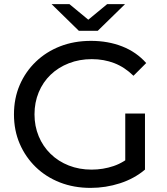

<svg xmlns="http://www.w3.org/2000/svg" viewBox="-20 -907 812 935"><path d="M421 8Q340 8 272 -18.5Q204 -45 154 -93.5Q104 -142 76 -207Q48 -272 48 -350Q48 -428 76 -493Q104 -558 154.5 -606.5Q205 -655 273 -681.5Q341 -708 423 -708Q506 -708 575 -681Q644 -654 692 -600L630 -538Q587 -580 536.5 -599.5Q486 -619 427 -619Q367 -619 315.5 -599Q264 -579 226.5 -543Q189 -507 168.5 -457.5Q148 -408 148 -350Q148 -293 168.5 -243.5Q189 -194 226.5 -157.5Q264 -121 315 -101Q366 -81 426 -81Q482 -81 533.5 -98.5Q585 -116 629 -157L686 -81Q634 -37 564.5 -14.5Q495 8 421 8ZM686 -81 590 -94V-354H686ZM364 -757 231 -887H318L450 -778H370L502 -887H589L456 -757Z"/></svg>

Font: Montserrat Thin Medium
Style: Regular
Weight: 500
Version: Version 9.000